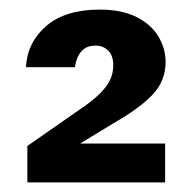

<svg xmlns="http://www.w3.org/2000/svg" viewBox="-20 -732 401 400"><path d="M37 -352V-428L155 -510Q184 -530 200 -550.5Q216 -571 216 -596Q216 -616 205.5 -626.5Q195 -637 179 -637Q160 -637 149.5 -625Q139 -613 136 -592H34Q37 -644 76.5 -678Q116 -712 188 -712Q234 -712 264.5 -696.5Q295 -681 310 -656Q325 -631 325 -603Q325 -564 298.5 -535.5Q272 -507 216 -475L147 -433H324V-352Z"/></svg>

Font: DM Sans 20pt
Style: Bold
Weight: 700
Version: Version 4.004;gftools[0.9.30]